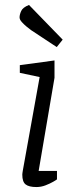

<svg xmlns="http://www.w3.org/2000/svg" viewBox="-20 -751 306 775"><path d="M127 4Q97 4 83.5 -6.5Q70 -17 70 -46Q70 -47 70.5 -52Q71 -57 72 -62L140 -440L60 -457V-488L200 -507V-437L136 -61H210V-27Q208 -25 195 -17.5Q182 -10 164 -3Q146 4 127 4ZM209 -561 106 -629Q99 -634 88 -643Q77 -652 68 -662Q59 -672 59 -681Q59 -692 65.5 -706.5Q72 -721 97 -731L233 -591Z"/></svg>

Font: Faustina Light Light
Style: Italic
Weight: 300
Italic angle: -8°
Version: Version 1.200